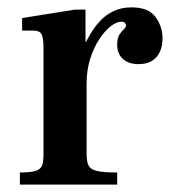

<svg xmlns="http://www.w3.org/2000/svg" viewBox="-20 -501 472 521"><path d="M34 0V-33Q64 -33 77.5 -37.5Q91 -42 94.5 -53Q98 -64 98 -83V-372Q98 -399 92.5 -408.5Q87 -418 70 -418H40V-452L184 -475H212V-388H215V-83Q215 -62 220.5 -51.5Q226 -41 243.5 -37Q261 -33 298 -33V0ZM210 -272V-380Q216 -393 226 -410Q236 -427 251 -443.5Q266 -460 287.5 -470.5Q309 -481 337 -481Q383 -481 402 -455Q421 -429 421 -397Q421 -365 404.5 -346Q388 -327 356 -327Q329 -327 313.5 -341Q298 -355 298 -380Q298 -398 304 -407Q310 -416 316 -421.5Q322 -427 322 -432Q322 -435 319.5 -438.5Q317 -442 309 -442Q296 -442 280 -429.5Q264 -417 249 -394Q234 -371 224.5 -340.5Q215 -310 215 -275Z"/></svg>

Font: Frank Ruhl Libre Medium
Style: Regular
Weight: 500
Designer: Yanek Iontef
Foundry: Fontef
Version: Version 6.004